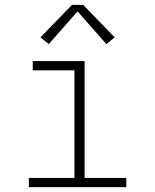

<svg xmlns="http://www.w3.org/2000/svg" viewBox="-20 -772 640 792"><path d="M99 0V-38H287V-482H115V-520H329V-38H501V0ZM181 -590 147 -618 277 -752H323L453 -618L419 -590L300 -725Z"/></svg>

Font: Iosevka SS04 XLt Ex
Style: Regular
Weight: 200
Width: 7
Monospace: yes
Designer: Belleve Invis
Foundry: Belleve Invis
Version: Version 19.0.0; ttfautohint (v1.8.4)